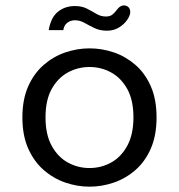

<svg xmlns="http://www.w3.org/2000/svg" viewBox="-20 -689 672 721"><path d="M316 12Q270.5 12 225.7 -3.3Q180.9 -18.6 144.4 -50.3Q107.8 -82.1 85.9 -131.3Q64.1 -180.4 64.1 -248.1Q64.1 -315.8 85.9 -364.8Q107.8 -413.8 144.4 -445.5Q180.9 -477.1 225.7 -492.3Q270.5 -507.4 316 -507.4Q362.5 -507.4 407.2 -492.3Q451.8 -477.1 488.4 -445.5Q524.9 -413.8 546.4 -364.8Q567.9 -315.8 567.9 -248.1Q567.9 -180.4 546.4 -131.3Q524.9 -82.1 488.4 -50.3Q451.8 -18.6 407.2 -3.3Q362.5 12 316 12ZM316 -58Q359.6 -58 397.1 -78.5Q434.5 -99 457.8 -141.4Q481.1 -183.7 481.1 -248.1Q481.1 -313.5 457.7 -355.2Q434.2 -396.9 396.8 -417.2Q359.4 -437.4 316 -437.4Q272.9 -437.4 235.3 -417.2Q197.8 -396.9 174.3 -355.2Q150.9 -313.5 150.9 -248.1Q150.9 -183.7 174.2 -141.4Q197.5 -99 235.1 -78.5Q272.6 -58 316 -58ZM381.7 -573.7Q355 -573.7 334.7 -583.6Q314.4 -593.5 297.1 -603.2Q279.8 -612.9 261.8 -612.9Q245.1 -612.9 232.8 -603.6Q220.4 -594.3 217.8 -575.9H162.9Q171.2 -624 197.8 -645.1Q224.4 -666.3 261 -666.3Q287.3 -666.3 306.2 -656.7Q325.1 -647 341.8 -637Q358.6 -627 377.8 -627Q393.3 -627 402.1 -634.2Q410.8 -641.3 418.7 -652Q425.1 -660.6 431.6 -664.7Q438.1 -668.7 445.2 -668.7Q455.1 -668.7 462.1 -662.3Q469.1 -655.9 469.1 -643.3Q469.1 -631.5 458 -614.9Q446.9 -598.3 427.2 -586Q407.5 -573.7 381.7 -573.7Z"/></svg>

Font: Atkinson Hyperlegible Mono ExtraLight
Style: Regular
Weight: 200
Monospace: yes
Designer: Elliott Scott, Megan Eiswerth, Linus Boman, Theodore Petrosky, Letters from Sweden
Foundry: Applied Design Works, Letters from Sweden
Version: Version 2.001